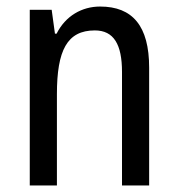

<svg xmlns="http://www.w3.org/2000/svg" viewBox="-20 -567 545 587"><path d="M286 -547C230 -547 180 -518 153 -464H148L138 -537H71V0H154V-279C154 -413 185 -474 270 -474C328 -474 353 -431 353 -347V0H436V-360C436 -488 385 -547 286 -547Z"/></svg>

Font: Noto Sans Georgian Condensed
Style: Regular
Weight: 400
Width: 3
Designer: Monotype Design Team, Akaki Razmadze
Foundry: Google LLC
Version: Version 2.005